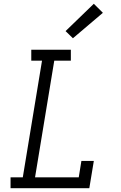

<svg xmlns="http://www.w3.org/2000/svg" viewBox="-20 -999 640 1019"><path d="M36 0V-58H101L203 -677H146V-735H356V-677H268L166 -58H398L412 -145H478L454 0ZM367 -796 328 -834 478 -979 526 -931Z"/></svg>

Font: Iosevka Etoile Light Oblique
Style: Regular
Weight: 300
Italic angle: -9°
Designer: Belleve Invis
Foundry: Belleve Invis
Version: Version 15.5.2; ttfautohint (v1.8.4)